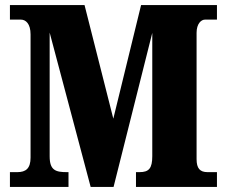

<svg xmlns="http://www.w3.org/2000/svg" viewBox="-20 -734 890 754"><path d="M19 0H249V-58H242C199 -58 175 -65 175 -120V-606L336 0H426L578 -605V-121C578 -73 565 -58 528 -58H514V0H832V-58H795C765 -58 752 -73 752 -109V-605C752 -641 770 -657 785 -657H832V-714H534L425 -268L312 -714H19V-657H62C81 -657 100 -641 100 -599V-115C100 -72 81 -58 48 -58H19Z"/></svg>

Font: Noto Serif Armenian Condensed Black
Style: Regular
Weight: 900
Width: 3
Designer: Monotype Design Team
Foundry: Monotype Imaging Inc.
Version: Version 2.008